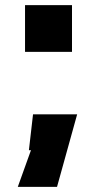

<svg xmlns="http://www.w3.org/2000/svg" viewBox="-20 -556 361 744"><path d="M259 -536V-355H77V-536ZM279 -113 201 168H49L100 26H92L108 -113Z"/></svg>

Font: OpenDyslexic
Style: Regular
Weight: 400
Designer: Abbie Gonzalez
Version: Version 0.920;hotconv 1.0.109;makeotfexe 2.5.65596